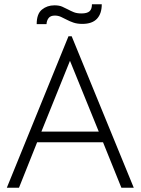

<svg xmlns="http://www.w3.org/2000/svg" viewBox="-20 -880 659 900"><path d="M301 -710H316L607 0H549L463 -213H154L69 0H12ZM174 -263H443L308 -595ZM366 -768Q342 -768 324.5 -774Q307 -780 293 -787.5Q279 -795 265.5 -801Q252 -807 237 -807Q217 -807 208 -795.5Q199 -784 198 -767H152Q152 -815 176.5 -835Q201 -855 235 -855Q257 -855 271 -849Q285 -843 298 -836Q311 -829 325.5 -823Q340 -817 362 -817Q388 -817 399.5 -827Q411 -837 411 -860H457Q457 -816 434.5 -792Q412 -768 366 -768Z"/></svg>

Font: Tilda Sans Light
Style: Regular
Weight: 300
Designer: ParaType Ltd
Foundry: ParaType Ltd
Version: Version 1.009